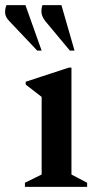

<svg xmlns="http://www.w3.org/2000/svg" viewBox="-55 -727 400 747"><path d="M42 0V-16L107 -48V-350L45 -398V-409L213 -464H223V-48L284 -16V0ZM90 -530 -18 -644Q-34 -660 -35 -676Q-36 -692 -30 -707H44L107 -530ZM217 -530 122 -644Q108 -662 106.5 -677Q105 -692 110 -707H184L235 -530Z"/></svg>

Font: Spectral SemiBold
Style: Regular
Weight: 600
Designer: Jean-Baptiste Levee
Foundry: Production Type
Version: Version 2.001